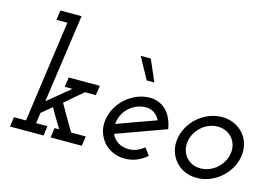

<svg xmlns="http://www.w3.org/2000/svg" viewBox="-98 -947 1625 1151"><g transform="rotate(15 714.5 -371.0)"><path d="M295 -60H324Q306 -90 288 -119.5Q270 -149 254 -179L190 -126L181 -60H251L243 0H35L43 -60H118L206 -690H138L147 -750H278L200 -201L338 -315H290L299 -375H492L483 -315H416Q386 -290 360 -267.5Q334 -245 305 -220Q327 -180 351 -140Q375 -100 398 -60H489L480 0H287Z M955 -230Q878 -202 802 -174.5Q726 -147 649 -119Q661 -89 689.5 -71Q718 -53 756 -53Q783 -53 807.5 -63Q832 -73 851 -90Q860 -79 868 -67.5Q876 -56 884 -45Q855 -20 821 -6Q787 8 748 8Q707 8 673 -7.5Q639 -23 616 -49Q593 -76 582 -111.5Q571 -147 577 -188Q583 -228 603.5 -264Q624 -300 654.5 -326.5Q685 -353 723 -368.5Q761 -384 803 -384Q834 -384 860.5 -372Q887 -360 907 -339Q925 -319 937.5 -291Q950 -263 955 -230ZM794 -322Q762 -322 734.5 -310Q707 -298 686.5 -278.5Q666 -259 654 -233Q642 -207 640 -178Q701 -200 760.5 -222Q820 -244 880 -265Q868 -291 845.5 -306.5Q823 -322 794 -322ZM744 -612Q760 -579 773.5 -545.5Q787 -512 802 -479H755Q736 -512 718.5 -545.5Q701 -579 682 -612Z M1023 -188Q1029 -228 1049.5 -264Q1070 -300 1100.5 -326.5Q1131 -353 1169.5 -368.5Q1208 -384 1249 -384Q1291 -384 1325 -368.5Q1359 -353 1382.5 -326.5Q1406 -300 1416.5 -264Q1427 -228 1421 -188Q1415 -147 1394.5 -111.5Q1374 -76 1343.5 -49.5Q1313 -23 1274.5 -7.5Q1236 8 1195 8Q1153 8 1119 -7.5Q1085 -23 1062 -49.5Q1039 -76 1028 -111.5Q1017 -147 1023 -188ZM1086 -187Q1083 -159 1089.5 -135Q1096 -111 1112 -92.5Q1128 -74 1150.5 -63.5Q1173 -53 1201 -53Q1229 -53 1255.5 -63.5Q1282 -74 1302.5 -92.5Q1323 -111 1337 -135Q1351 -159 1355 -187Q1359 -215 1352 -239.5Q1345 -264 1329 -282.5Q1313 -301 1290 -311.5Q1267 -322 1239 -322Q1211 -322 1185 -311.5Q1159 -301 1138.5 -282.5Q1118 -264 1104 -239.5Q1090 -215 1086 -187Z"/></g></svg>

Font: Josefin Slab SemiBold
Style: Italic
Weight: 600
Italic angle: -12°
Designer: Santiago Orozco
Foundry: Typemade
Version: Version 2.000